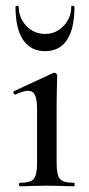

<svg xmlns="http://www.w3.org/2000/svg" viewBox="-20 -648 310 668"><path d="M49 -12Q86 -12 97.5 -25.5Q109 -39 109 -81V-266Q109 -301 102 -316.5Q95 -332 77 -332Q61 -332 34 -319H33Q29 -319 27 -324.5Q25 -330 29 -331L165 -394L169 -395Q172 -395 175.5 -392Q179 -389 179 -385Q179 -378 178 -345Q177 -312 177 -267V-81Q177 -39 188.5 -25.5Q200 -12 237 -12Q240 -12 240 -6Q240 0 237 0Q213 0 198 -1L143 -2L88 -1Q73 0 49 0Q46 0 46 -6Q46 -12 49 -12ZM45 -626Q45 -586 71.5 -558Q98 -530 137 -530Q175 -530 201.5 -558Q228 -586 228 -626Q228 -628 232 -628Q234 -628 236.5 -626.5Q239 -625 239 -624Q239 -548 213 -509Q187 -470 137 -470Q87 -470 60.5 -509Q34 -548 34 -624Q34 -627 39.5 -627.5Q45 -628 45 -626Z"/></svg>

Font: Cormorant Infant Medium
Style: Regular
Weight: 500
Designer: Christian Thalmann (Catharsis Fonts)
Foundry: Catharsis Fonts
Version: Version 4.000